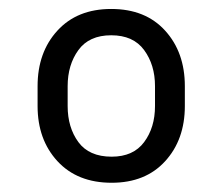

<svg xmlns="http://www.w3.org/2000/svg" viewBox="-20 -741 493 424"><path d="M63 -506.8V-550.8Q63 -625.5 106.7 -673.3Q150.4 -721.2 225.6 -721.2Q301.3 -721.2 344.7 -673.3Q388.2 -625.5 388.2 -550.8V-506.8Q388.2 -432.6 344.7 -385Q301.3 -337.4 226.6 -337.4Q150.9 -337.4 106.9 -385Q63 -432.6 63 -506.8ZM129.4 -550.8V-506.8Q129.4 -459.5 153.1 -427.2Q176.8 -395 226.6 -395Q274.4 -395 298.3 -427.2Q322.3 -459.5 322.3 -506.8V-550.8Q322.3 -597.7 298.3 -630.4Q274.4 -663.1 225.6 -663.1Q176.8 -663.1 153.1 -630.4Q129.4 -597.7 129.4 -550.8Z"/></svg>

Font: Vazirmatn UI FD Light
Style: Regular
Weight: 300
Designer: Saber Rastikerdar
Foundry: Saber Rastikerdar
Version: Version 33.003